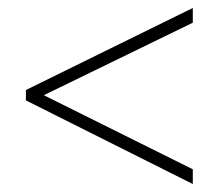

<svg xmlns="http://www.w3.org/2000/svg" viewBox="-20 -600 550 482"><path d="M464 -138V-175L90 -361L464 -543V-580L45 -374V-348Z"/></svg>

Font: Noto Sans Myanmar UI SemiCondensed ExtraLight
Style: Regular
Weight: 200
Width: 4
Designer: Monotype Design Team
Foundry: Monotype Imaging Inc.
Version: Version 2.103